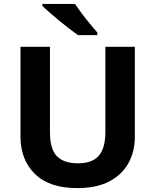

<svg xmlns="http://www.w3.org/2000/svg" viewBox="-20 -954 796 984"><path d="M671 -252Q671 -178 638.5 -118.5Q606 -59 540.5 -24.5Q475 10 375 10Q233 10 159 -62.5Q85 -135 85 -254V-714H236V-277Q236 -189 272 -153Q308 -117 379 -117Q453 -117 486.5 -156Q520 -195 520 -278V-714H671ZM364 -934Q379 -912 399.5 -884.5Q420 -857 441.5 -831.5Q463 -806 479 -787V-774H380Q361 -787 335.5 -806.5Q310 -826 283.5 -848Q257 -870 234 -890Q211 -910 197 -924V-934Z"/></svg>

Font: Noto Sans Bassa Vah
Style: Regular
Weight: 400
Designer: Monotype Design Team
Foundry: Monotype Imaging Inc.
Version: Version 2.002